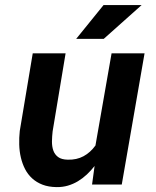

<svg xmlns="http://www.w3.org/2000/svg" viewBox="-20 -743 627 773"><path d="M360.8 -74.7Q346.2 -56.2 329.6 -40.5Q313 -24.9 293.9 -13.4Q274.9 -2 253.2 4.4Q231.4 10.7 207.5 10.3Q175.3 9.8 151.1 0.5Q127 -8.8 109.4 -24.9Q91.8 -41 80.8 -62.5Q69.8 -84 64 -108.9Q58.1 -133.8 57.4 -161.1Q56.6 -188.5 59.6 -215.8L111.8 -528.3H244.1L191.9 -214.4Q189.5 -193.8 189.2 -173.6Q189 -153.3 194.6 -137.2Q200.2 -121.1 213.9 -110.8Q227.5 -100.6 252.9 -100.1Q288.6 -99.1 316.2 -114Q343.8 -128.9 364.3 -157.2L429.2 -528.3H562L470.2 0H350.6ZM397 -722.7H550.3L397.5 -586.4H286.6Z"/></svg>

Font: Roboto Mono
Style: Bold Italic
Weight: 700
Designer: Google
Version: Version 2.000985; 2015; ttfautohint (v1.3)